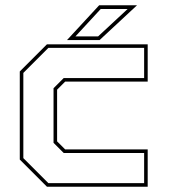

<svg xmlns="http://www.w3.org/2000/svg" viewBox="-20 -708 642 728"><path d="M158 0 55 -103V-437L158 -540H540V-398.5H227L196.5 -368V-172L227 -141.5H540V0ZM163.5 -13.5H526.5V-128H221.5L183 -166.5V-373.5L221.5 -412H526.5V-526.5H163.5L68.5 -431.5V-108.5ZM234 -556 356 -688H499.5L357.5 -556ZM266 -570H352L464 -674H362Z"/></svg>

Font: Tourney Thin
Style: Regular
Weight: 100
Designer: Tyler Finck
Foundry: Etcetera Type Co
Version: Version 1.015